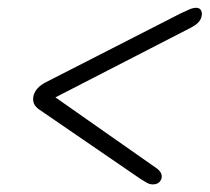

<svg xmlns="http://www.w3.org/2000/svg" viewBox="-20 -588 537 492"><path d="M394 -131.5Q389.5 -115.5 371.5 -115.5Q363.5 -115.5 356 -119.8Q348.5 -124 338.5 -130.5L81 -307Q60.5 -320.5 66 -343Q71.5 -364 98 -377.5L443.5 -554Q457 -560.5 466 -564.2Q475 -568 483 -568Q492 -568 495.5 -560.8Q499 -553.5 496 -544Q492 -529 470 -517.5L122 -338.5L381 -157Q397 -145.5 394 -131.5Z"/></svg>

Font: Fraunces 144pt S050 SemiBold
Style: Italic
Weight: 600
Italic angle: -16°
Version: Version 1.000; ttfautohint (v1.8.3)